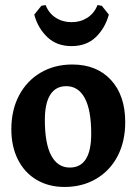

<svg xmlns="http://www.w3.org/2000/svg" viewBox="-20 -730 543 762"><path d="M25 -217Q25 -293 55.5 -351Q86 -409 141 -441.5Q196 -474 267 -474Q364 -474 420.5 -412.5Q477 -351 477 -245Q477 -169 447 -111Q417 -53 362 -20.5Q307 12 236 12Q173 12 125 -16.5Q77 -45 51 -97Q25 -149 25 -217ZM342 -199Q342 -293 316.5 -340.5Q291 -388 243 -388Q201 -388 179.5 -354Q158 -320 158 -254Q158 -160 183.5 -112.5Q209 -65 257 -65Q342 -65 342 -199ZM367 -710 384 -707 412 -672Q397 -618 360 -582.5Q323 -547 264 -547Q205 -547 167.5 -583Q130 -619 116 -672L144 -707L161 -710Q174 -677 201.5 -659.5Q229 -642 264 -642Q299 -642 326.5 -659.5Q354 -677 367 -710Z"/></svg>

Font: Sahitya
Style: Bold
Weight: 700
Designer: Juan Pablo del Peral
Foundry: Juan Pablo del Peral (http://www.huertatipografica.com)
Version: Version 1.001;PS 001.000;hotconv 1.0.70;makeotf.lib2.5.58329